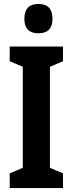

<svg xmlns="http://www.w3.org/2000/svg" viewBox="-20 -949 366 969"><path d="M298 0H29V-74L95 -102V-612L29 -640V-714H298V-640L232 -612V-102L298 -74ZM174 -929Q245 -929 245 -854Q245 -781 174 -781Q103 -781 103 -854Q103 -929 174 -929Z"/></svg>

Font: Noto Sans Arabic ExtCond
Style: Bold
Weight: 700
Width: 2
Designer: Monotype Design Team, Nadine Chahine, Nizar Qandah and Khaled Hosny
Foundry: Monotype Imaging Inc.
Version: Version 2.012; ttfautohint (v1.8.4.7-5d5b)